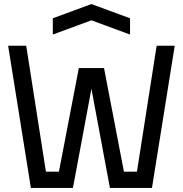

<svg xmlns="http://www.w3.org/2000/svg" viewBox="-20 -925 900 945"><path d="M132 0 20 -700H109L206 -80H270L368 -590H492L590 -80H654L751 -700H840L728 0H521L430 -488L339 0ZM240 -755V-835L430 -905L620 -835V-755L430 -825Z"/></svg>

Font: Tektur
Style: Regular
Weight: 400
Designer: Adam Jagosz
Foundry: Adam Jagosz
Version: Version 1.005;gftools[0.9.30]